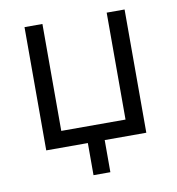

<svg xmlns="http://www.w3.org/2000/svg" viewBox="-70 -532 661 718"><g transform="rotate(-10 260.0 -173.0)"><path d="M228 122V0H70V-468H138V-62H382V-468H450V0H292V122Z"/></g></svg>

Font: Didact Gothic
Style: Regular
Weight: 400
Designer: Daniel Johnson
Foundry: Daniel Johnson
Version: Version 2.101;PS 002.101;hotconv 1.0.88;makeotf.lib2.5.64775